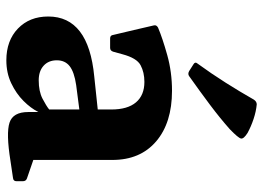

<svg xmlns="http://www.w3.org/2000/svg" viewBox="-132 -684 829 605"><g transform="rotate(90 282.5 -381.5)"><path d="M170 13Q108 13 70 -23.5Q32 -60 32 -119Q32 -246 221 -264L325 -275V-318Q325 -369 302.5 -395.5Q280 -422 238 -422Q208 -422 185.5 -410Q163 -398 151 -353L143 -324Q140 -314 131 -314H101Q91 -314 90 -324Q82 -357 74.5 -389.5Q67 -422 60 -452Q58 -460 67 -465Q100 -479 153.5 -494Q207 -509 266 -509Q367 -509 425.5 -459Q484 -409 484 -321V-72L542 -52Q551 -49 551 -39V-19Q551 -9 541 -8L487 0Q400 14 366.5 3Q333 -8 333 -56V-88Q321 -64 298 -41Q275 -18 242.5 -2.5Q210 13 170 13ZM233 -89Q268 -89 291 -101Q314 -113 325 -122V-217L248 -207Q207 -201 188.5 -186.5Q170 -172 170 -146Q170 -120 187 -104.5Q204 -89 233 -89ZM220 -563Q213 -558 204 -563L182 -577Q174 -582 180 -589Q212 -633 240.5 -678Q269 -723 294 -767Q300 -776 309 -776Q331 -774 355 -766Q379 -758 399 -747Q418 -735 416.5 -726.5Q415 -718 387 -691Q352 -660 310 -628.5Q268 -597 220 -563Z"/></g></svg>

Font: Hahmlet
Style: Bold
Weight: 700
Designer: Minjoo Ham & Mark Frömberg
Foundry: hypertype
Version: Version 1.002; ttfautohint (v1.8.3)